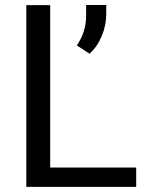

<svg xmlns="http://www.w3.org/2000/svg" viewBox="-20 -731 579 751"><path d="M512.7 -75.7H176.3V-710.9H83V0H512.7ZM395.5 -711.4H316.9V-671.9C316.9 -624.5 304.7 -590.3 280.8 -553.2L330.1 -521C372.1 -557.6 395.5 -621.1 395.5 -673.8Z"/></svg>

Font: Bert Sans
Style: Regular
Weight: 400
Designer: Christian Robertson (Google), Cristiano Sobral
Foundry: Google, Cristiano Sobral
Version: Version 3.101